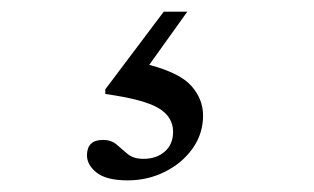

<svg xmlns="http://www.w3.org/2000/svg" viewBox="-20 -45 540 330"><path d="M199.5 265Q163 265 146.2 251.8Q129.5 238.5 129.5 222Q129.5 195.5 157 195.5Q171.5 195.5 180.5 203.5Q189.5 211.5 199.5 219.8Q209.5 228 226.5 228Q249 228 263.2 215.5Q277.5 203 277.5 181.5Q277.5 156 252.8 141Q228 126 161 116.5V108.5L261.5 -25H302L236.5 66.5Q289.5 80.5 309.2 103Q329 125.5 329 153.5Q329 185 311 210.2Q293 235.5 263.5 250.2Q234 265 199.5 265Z"/></svg>

Font: Newsreader Text Medium
Style: Regular
Weight: 500
Designer: Hugues Gentile
Foundry: Production Type
Version: Version 1.001